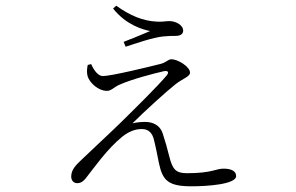

<svg xmlns="http://www.w3.org/2000/svg" viewBox="-20 -603 1040 674"><path d="M653 51C708 51 809 44 809 15C809 -1 794 -11 765 -11C737 -11 725 5 636 5C598 5 586 -8 575 -51C568 -80 559 -111 551 -135C542 -163 517 -175 490 -175C478 -175 460 -174 445 -170C486 -211 565 -283 597 -308C623 -328 647 -334 647 -348C647 -369 604 -395 582 -395C570 -395 564 -384 545 -379C502 -368 370 -336 341 -336C326 -336 311 -353 300 -378L288 -375C285 -361 284 -347 288 -334C295 -313 324 -284 356 -284C370 -284 379 -296 398 -305C442 -325 520 -345 555 -353C569 -356 575 -350 565 -338C533 -300 458 -226 401 -170C361 -131 299 -74 267 -43C247 -24 230 -8 230 17C230 31 239 40 251 40C264 40 273 33 281 23C311 -15 356 -80 409 -123C433 -142 455 -150 478 -150C504 -150 515 -133 520 -114C527 -87 533 -54 538 -30C551 32 572 51 653 51ZM414 -456 421 -439C452 -449 518 -472 552 -475C573 -477 583 -477 597 -477C616 -477 623 -486 623 -495C623 -516 596 -529 574 -529C562 -529 553 -526 532 -527C482 -529 437 -548 388 -583L377 -573C423 -515 482 -499 507 -494C484 -484 445 -468 414 -456Z"/></svg>

Font: Source Han Serif TW VF
Style: Regular
Weight: 250
Designer: Ryoko NISHIZUKA 西塚涼子 (kana & ideographs); Frank Grießhammer (Latin, Greek & Cyrillic); Wenlong ZHANG 张文龙 (bopomofo); San
Foundry: Adobe
Version: Version 2.002;hotconv 1.1.0;makeotfexe 2.6.0